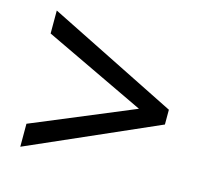

<svg xmlns="http://www.w3.org/2000/svg" viewBox="-79 -701 730 678"><g transform="rotate(15 286.0 -362.0)"><path d="M49 -197 419 -351 49 -527V-611L522 -375V-321L49 -113Z"/></g></svg>

Font: Noto Sans Sundanese Medium
Style: Regular
Weight: 500
Version: Version 2.003